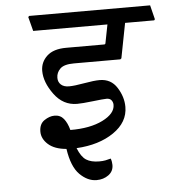

<svg xmlns="http://www.w3.org/2000/svg" viewBox="-52 -697 737 815"><g transform="rotate(-5 316.5 -289.5)"><path d="M471.7 -432.1H273.9Q231.9 -432.1 215.3 -415.8Q198.7 -399.4 198.7 -377Q198.7 -358.9 210.9 -347.9Q223.1 -336.9 245.1 -336.9Q267.6 -336.9 310.1 -344.5Q352.5 -352.1 376.5 -352.1Q424.8 -352.1 450.2 -312Q475.6 -272 475.6 -229.5Q475.6 -164.1 412.8 -121.1Q350.1 -78.1 253.9 -72.8Q269 -34.7 289.8 -21.5Q310.5 -8.3 345.2 -8.3Q360.4 -8.3 371.6 -10.5Q382.8 -12.7 394.5 -16.1Q397 -9.3 398.2 -2Q399.4 5.4 399.4 11.7Q399.4 38.6 377.9 54.2Q356.4 69.8 327.1 69.8Q289.1 69.8 255.6 36.6Q222.2 3.4 210.9 -73.2Q160.2 -77.6 133.5 -101.6Q106.9 -125.5 106.9 -155.8Q106.9 -188.5 128.9 -203.4Q150.9 -218.3 172.4 -218.3Q197.3 -218.3 211.7 -200.4Q226.1 -182.6 234.4 -151.9Q318.8 -151.4 372.6 -178.2Q426.3 -205.1 426.3 -242.2Q426.3 -253.4 419.7 -262Q413.1 -270.5 398.9 -270.5Q385.3 -270.5 339.8 -265.1Q294.4 -259.8 272.9 -259.8Q213.4 -259.8 175.3 -311.8Q137.2 -363.8 137.2 -412.1Q137.2 -449.2 164.8 -475.1Q192.4 -501 247.1 -501H409.7Q411.6 -501 412.8 -502Q414.1 -502.9 414.6 -504.9L430.2 -584.5H113.8L98.1 -645L102.1 -649.4H617.7L632.8 -588.9L629.4 -584.5H505.4L476.6 -436Z"/></g></svg>

Font: Sitara
Style: Italic
Weight: 400
Italic angle: -11°
Designer: Neelakash Kshetrimayum
Foundry: Neelakash Kshetrimayum
Version: Version 1.000;PS Version 1.000;PS 1.0;hotconv 1.;hotconv 1.0